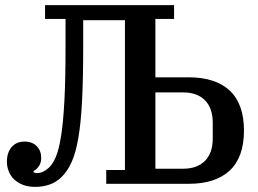

<svg xmlns="http://www.w3.org/2000/svg" viewBox="-20 -718 1008 750"><path d="M118 12Q90 12 69.5 4Q49 -4 35 -17.5Q21 -31 14 -49Q7 -67 7 -86Q7 -122 25.5 -143.5Q44 -165 76 -165Q106 -165 123.5 -147Q141 -129 141 -101Q141 -82 131.5 -68.5Q122 -55 111 -50V-45Q117 -42 126 -42Q148 -42 171 -63Q186 -77 198 -105Q210 -133 218.5 -186Q227 -239 231.5 -323.5Q236 -408 236 -534V-644H156V-698H660V-644H587V-416H717Q822 -416 877.5 -364Q933 -312 933 -208Q933 -104 877.5 -52Q822 0 717 0H395V-54H468V-639H305V-537Q305 -411 300.5 -324Q296 -237 286 -179Q276 -121 260 -85.5Q244 -50 222 -28Q200 -6 173.5 3Q147 12 118 12ZM696 -59Q750 -59 780.5 -89.5Q811 -120 811 -177V-239Q811 -296 780.5 -326.5Q750 -357 696 -357H587V-59Z"/></svg>

Font: IBM Plex Serif Medium
Style: Regular
Weight: 500
Designer: Mike Abbink, Paul van der Laan, Pieter van Rosmalen
Foundry: Bold Monday
Version: Version 2.5